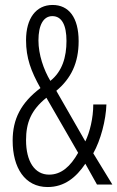

<svg xmlns="http://www.w3.org/2000/svg" viewBox="-20 -744 473 774"><path d="M192 -724C126 -724 85 -671 85 -582C85 -510 105 -457 143 -389C64 -329 31 -264 31 -177C31 -68 80 10 172 10C240 10 287 -29 324 -84L371 0H433L356 -126C386 -179 407 -260 409 -323H356C356 -268 342 -211 324 -174L207 -378C267 -428 297 -491 297 -578C297 -674 257 -724 192 -724ZM191 -679C229 -679 248 -643 248 -579C248 -514 231 -456 183 -418C156 -463 135 -524 135 -581C135 -643 155 -679 191 -679ZM167 -350 295 -128C264 -73 227 -40 178 -40C120 -40 85 -93 85 -179C85 -249 105 -300 167 -350Z"/></svg>

Font: Noto Sans Gujarati UI ExtraCondensed Light
Style: Regular
Weight: 300
Width: 2
Designer: Jelle Bosma - Monotype Design Team, Universal Thirst
Foundry: Monotype Imaging Inc.
Version: Version 2.106